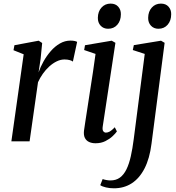

<svg xmlns="http://www.w3.org/2000/svg" viewBox="-20 -764 954 1038"><path d="M41.5 0 108 -470.5 53 -492.5 58 -519.5 189 -544 208 -531.5 199.5 -445.5 188.5 -372.5Q198.5 -402 215.5 -432.2Q232.5 -462.5 254.8 -488Q277 -513.5 304 -529Q331 -544.5 361 -544.5Q373.5 -544.5 383 -542.5Q392.5 -540.5 397 -537.5L374 -431Q369.5 -435.5 357 -439Q344.5 -442.5 328.5 -442.5Q307.5 -442.5 286.5 -432.2Q265.5 -422 246.2 -404.5Q227 -387 211.5 -365Q196 -343 185.5 -319.5L140 0Z M496.5 10.5Q476.5 10.5 461.5 3.5Q446.5 -3.5 439 -18.2Q431.5 -33 434 -57Q436 -72 441 -104.5Q446 -137 452.8 -181Q459.5 -225 467.2 -275Q475 -325 482.8 -376Q490.5 -427 496.5 -472.5L435 -493.5L439.5 -519.5L584 -544L604 -532.5L535.5 -81Q532.5 -62.5 538.2 -54.8Q544 -47 552.5 -47Q562.5 -47 573.5 -53Q584.5 -59 600.5 -76L612 -53.5Q604.5 -42.5 588.5 -27.5Q572.5 -12.5 549.5 -1Q526.5 10.5 496.5 10.5ZM564.5 -608.5Q539.5 -608.5 524 -625.2Q508.5 -642 509 -668Q509.5 -702 528.8 -723.2Q548 -744.5 578 -744.5Q604.5 -744.5 619.2 -727.8Q634 -711 633.5 -687Q633.5 -652.5 614.5 -630.5Q595.5 -608.5 564.5 -608.5Z M799 13.5Q789 93 761.5 146.5Q734 200 692.2 227Q650.5 254 596 254Q573 254 552.8 249.2Q532.5 244.5 522 237L535 204Q542.5 207 554.5 209.2Q566.5 211.5 577 211.5Q607.5 211.5 628.5 196Q649.5 180.5 663.8 151.2Q678 122 687.2 80.8Q696.5 39.5 703 -12L762.5 -472.5L698 -493.5L703.5 -520L850.5 -544L870 -532.5ZM836.5 -608.5Q811.5 -608.5 796 -625.2Q780.5 -642 781 -668Q781.5 -702 800.8 -723.2Q820 -744.5 850 -744.5Q876.5 -744.5 891.2 -727.8Q906 -711 905.5 -687Q905.5 -652.5 886.5 -630.5Q867.5 -608.5 836.5 -608.5Z"/></svg>

Font: Merriweather 72pt
Style: Italic
Weight: 400
Italic angle: -7.8°
Version: Version 2.101